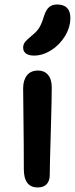

<svg xmlns="http://www.w3.org/2000/svg" viewBox="-20 -782 331 846"><path d="M129.9 -537.1Q106.4 -537.1 94.2 -546.4Q82 -555.7 82 -571.8Q82 -586.4 90.6 -597.2Q99.1 -607.9 120.1 -625Q143.6 -644 154.1 -661.9Q164.6 -679.7 173.8 -710.9Q183.1 -739.7 196.8 -751Q210.4 -762.2 231 -762.2Q290 -762.2 290 -703.1Q290 -661.1 265.9 -622.1Q241.7 -583 204.6 -560.1Q167.5 -537.1 129.9 -537.1ZM146 43.9Q85 43.9 85 -37.1Q85 -148.4 83.5 -252.2Q82 -356 82 -393.1Q82 -428.2 98.6 -449.7Q115.2 -471.2 147.9 -471.2Q174.8 -471.2 191.2 -452.6Q207.5 -434.1 208 -398.9Q208.5 -361.3 203.9 -203.9Q199.2 -46.4 199.2 -11.2Q199.2 14.2 186 29.1Q172.9 43.9 146 43.9Z"/></svg>

Font: Shantell Sans Bouncy
Style: Regular
Weight: 500
Designer: Stephen Nixon, Anya Danilova, Shantell Martin
Foundry: Arrow Type
Version: Version 1.006;[9816181b4]